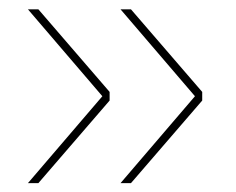

<svg xmlns="http://www.w3.org/2000/svg" viewBox="-20 -454 519 423"><path d="M205.5 -242 41.5 -433.5H64.5L221.5 -251.5V-232.5L64.5 -50.5H41.5ZM409.5 -242 245.5 -433.5H268.5L425.5 -251.5V-232.5L268.5 -50.5H245.5Z"/></svg>

Font: Anek Bangla Thin
Style: Regular
Weight: 250
Designer: Sulekha Rajkumar (Bangla), Yesha Goshar (Latin)
Foundry: Ek Type
Version: Version 1.003